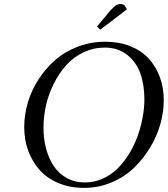

<svg xmlns="http://www.w3.org/2000/svg" viewBox="-20 -916 825 944"><path d="M99.1 -291Q99.1 -351.1 116.7 -411.1Q134.3 -471.2 168.9 -524.9Q203.6 -578.6 251 -620.4Q298.3 -662.1 362.5 -686.5Q426.8 -710.9 498 -710.9Q565.4 -710.9 620.4 -689Q675.3 -667 710.9 -628.2Q746.6 -589.4 765.9 -536.9Q785.2 -484.4 785.2 -422.9Q785.2 -365.7 768.3 -305.7Q751.5 -245.6 717.5 -189.7Q683.6 -133.8 637.5 -89.6Q591.3 -45.4 527.6 -18.8Q463.9 7.8 393.1 7.8Q324.7 7.8 268.6 -15.4Q212.4 -38.6 175.8 -79.1Q139.2 -119.6 119.1 -173.8Q99.1 -228 99.1 -291ZM193.8 -289.1Q193.8 -233.9 206.5 -185.8Q219.2 -137.7 243.9 -100.1Q268.6 -62.5 308.1 -40.8Q347.7 -19 397.9 -19Q443.8 -19 485.1 -37.6Q526.4 -56.2 557.9 -87.4Q589.4 -118.7 614.7 -159.7Q640.1 -200.7 656.5 -246.6Q672.9 -292.5 681.4 -338.9Q689.9 -385.3 689.9 -428.2Q689.9 -499.5 669.7 -555.7Q649.4 -611.8 604.5 -647Q559.6 -682.1 495.1 -682.1Q439.5 -682.1 390.4 -658.7Q341.3 -635.3 305.9 -595.7Q270.5 -556.2 244.9 -505.4Q219.2 -454.6 206.5 -399.2Q193.8 -343.8 193.8 -289.1ZM457 -785.2 522 -863.8Q539.6 -882.8 549.6 -889.4Q559.6 -896 573.2 -896Q578.6 -896 583.5 -894.3Q588.4 -892.6 590.8 -890.6L592.8 -889.2L604 -870.1L473.1 -770Z"/></svg>

Font: Dehuti Alt
Style: Bold-Italic
Weight: 700
Version: Version 1.2